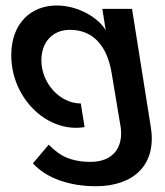

<svg xmlns="http://www.w3.org/2000/svg" viewBox="-20 -442 586 682"><path d="M376.5 -183 407 0 408 5C420.5 82 381 133 301.5 133C247 133 209.5 118.5 184.5 99.5C172 90 161.5 80.5 153 72L97 138C143.5 190.5 226.5 219.5 320 219.5C455.5 219.5 536.5 143 516 11.5L513 -7.5L449 -410.5H343.5L355.5 -334.5C329.5 -379.5 257 -422.5 181.5 -422.5C91 -422.5 20 -360 20 -246C20 -104.5 129 12 250 12C260.5 12 270.5 11 280.5 9.5L267 -74.5C193 -74.5 127 -146 127 -228C127 -290.5 165 -336 228.5 -336C308.5 -336 360 -282 376.5 -183Z"/></svg>

Font: Font.Observer
Style: Regular
Weight: 500
Italic angle: 9°
Version: Version 1.001;FEAKit 1.0